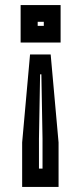

<svg xmlns="http://www.w3.org/2000/svg" viewBox="-20 -720 319 754"><path d="M98 -506H179L210 -160.5V14H67V-160.5ZM137.5 -428 133 -175V-58H147V-175L142.5 -428ZM61 -700H218V-553H61ZM128 -634.5V-618.5H152V-634.5Z"/></svg>

Font: Tourney Thin
Style: Bold
Weight: 700
Version: Version 1.015